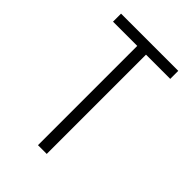

<svg xmlns="http://www.w3.org/2000/svg" viewBox="-215 -832 930 930"><g transform="rotate(45 250.0 -367.5)"><path d="M220 0V-680H54V-735H446V-680H280V0Z"/></g></svg>

Font: iosevka_custom_sans_ss08 Light
Style: Regular
Weight: 300
Designer: Belleve Invis
Foundry: Belleve Invis
Version: Version 10.3.0; ttfautohint (v1.8.3)